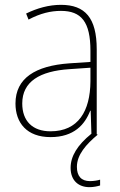

<svg xmlns="http://www.w3.org/2000/svg" viewBox="-20 -557 498 794"><path d="M298 133C298 83 336 40 384 0L380 -2V-353C380 -483 332 -537 232 -537C182 -537 133 -523 88 -501L98 -476C147 -502 190 -512 232 -512C316 -512 354 -467 354 -347V-301L266 -295C127 -285 44 -234 44 -129C44 -49 91 10 189 10C286 10 331 -42 353 -99H355L358 -4C300 43 272 89 272 137C272 190 305 217 350 217C368 217 384 213 394 210V186C385 189 368 192 352 192C316 192 298 171 298 133ZM267 -271 354 -277V-220C353 -98 304 -14 189 -14C114 -14 72 -57 72 -129C72 -220 145 -263 267 -271Z"/></svg>

Font: Noto Sans Arabic UI SmCn Th
Style: Regular
Weight: 100
Width: 4
Designer: Monotype Design Team, Nadine Chahine and Nizar Qandah
Foundry: Monotype Imaging Inc.
Version: Version 2.010